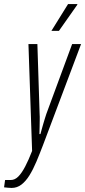

<svg xmlns="http://www.w3.org/2000/svg" viewBox="-86 -743 419 945"><path d="M-29 182Q-36 182 -46.5 181Q-57 180 -66 179L-61 143H-33Q-13 143 4 126Q21 109 38 76.5Q55 44 72 0L54 -526H98L109 -182Q110 -168 109.5 -152Q109 -136 109 -119Q109 -102 108 -83H113Q116 -94 119.5 -107Q123 -120 127 -133.5Q131 -147 135 -160Q139 -173 142 -182L269 -526H313L125 -27Q109 15 93 53Q77 91 59 120Q41 149 19.5 165.5Q-2 182 -29 182ZM167 -591 249 -723H295L294 -719L204 -591Z"/></svg>

Font: Archivo ExtraCondensed Thin
Style: Italic
Weight: 250
Width: 2
Italic angle: -10°
Designer: Hector Gatti
Foundry: Omnibus-Type
Version: Version 2.001